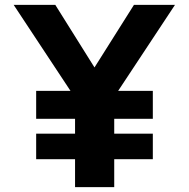

<svg xmlns="http://www.w3.org/2000/svg" viewBox="-20 -770 778 790"><path d="M700 -750 466.2 -396.2H608.8V-281.2H450V-220H608.8V-115H450V0H288.8V-115H128.8V-220H288.8V-281.2H128.8V-396.2H270L36.2 -750H207.5L368.8 -492.5L531.2 -750Z"/></svg>

Font: Now Alt Black
Style: Regular
Weight: 900
Designer: Alfredo Marco Pradil
Foundry: Alfredo Marco Pradil
Version: Version 1.002;PS 001.002;hotconv 1.0.88;makeotf.lib2.5.64775